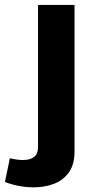

<svg xmlns="http://www.w3.org/2000/svg" viewBox="-99 -557 388 796"><path d="M-78.6 197.3Q-51.3 208 -20.5 213.9Q10.3 219.7 40.5 219.7Q85.9 219.7 124.5 205.1Q163.1 190.4 186.5 157.7Q210 125 210 71.3V-536.6H58.6V53.7Q58.6 80.6 42.5 93.5Q26.4 106.4 -3.4 106.4Q-15.6 106.4 -29.8 104.5Q-43.9 102.5 -58.1 99.1Z"/></svg>

Font: Estedad-FD-VF Thin
Style: Regular
Weight: 100
Designer: Amin Abedi
Version: Version 5.0